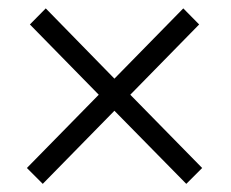

<svg xmlns="http://www.w3.org/2000/svg" viewBox="-20 -496 563 467"><path d="M45.4 -87.4 220.2 -265.6 52.7 -436.5 91.3 -475.6 258.3 -304.7 425.8 -475.6 464.4 -436.5 296.9 -265.6 471.7 -87.4 433.1 -48.8 258.3 -226.6 84 -48.8Z"/></svg>

Font: Vazir Thin UI
Style: Thin-UI
Weight: 100
Designer: Saber Rastikerdar
Foundry: Saber Rastikerdar
Version: Version 30.0.0